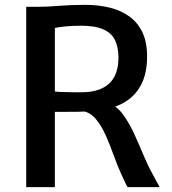

<svg xmlns="http://www.w3.org/2000/svg" viewBox="-20 -771 707 791"><path d="M506 0Q499.5 -10 495 -20.5Q490.5 -31 479 -55Q463.5 -88.5 448.5 -130.8Q433.5 -173 415.8 -213Q398 -253 375 -280.5Q355 -304.5 329 -311.5Q316 -311 301 -310.5Q266 -310 206 -310V0H88V-743H140Q175.5 -743 224 -747Q272.5 -751 331 -751Q387 -751 433.5 -739.2Q480 -727.5 514.2 -702.2Q548.5 -677 567.2 -636.8Q586 -596.5 586 -539Q586 -472 563.5 -426Q541 -380 499 -353.5Q478.5 -340.5 454.5 -331.5Q473 -319 488.5 -297Q512 -264.5 531.8 -221.8Q551.5 -179 569.8 -135Q588 -91 608 -55Q615.5 -41 623 -27.2Q630.5 -13.5 638 0ZM206 -394Q216.5 -392.5 238.2 -391.8Q260 -391 282.5 -391H318Q390 -391 429 -426.2Q468 -461.5 468 -534Q468 -577 453.5 -606.2Q439 -635.5 405.2 -650.2Q371.5 -665 314 -665Q285 -665 256.8 -662.8Q228.5 -660.5 206 -656Z"/></svg>

Font: Koeln Type Sans
Style: Regular
Weight: 400
Designer: Eben Sorkin
Foundry: Eben Sorkin
Version: Version 2.001